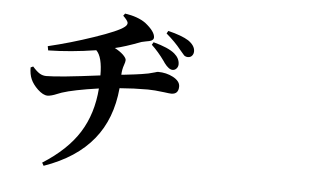

<svg xmlns="http://www.w3.org/2000/svg" viewBox="-54 -851 1609 985"><g transform="rotate(5 750.0 -359.0)"><path d="M203.1 48.8 194.3 33.2Q319.3 -45.9 380.4 -143.1Q441.4 -240.2 451.2 -371.1Q321.3 -352.5 262.7 -333Q254.9 -330.1 242.2 -325.2Q210 -311.5 191.4 -311.5Q168.9 -311.5 140.6 -337.9Q115.2 -362.3 104 -387.7Q92.8 -413.1 92.8 -448.2L105.5 -454.1Q127 -429.7 142.6 -420.4Q158.2 -411.1 176.8 -411.1Q242.2 -411.1 453.1 -438.5Q453.1 -534.2 420.9 -565.4Q290 -544.9 174.8 -543L170.9 -564.5Q286.1 -591.8 403.3 -631.8Q527.3 -673.8 556.6 -698.2Q570.3 -709 568.4 -720.7Q565.4 -732.4 543 -753.9L551.8 -765.6Q618.2 -755.9 658.2 -727.5Q710 -686.5 710 -656.2Q710 -645.5 698.2 -639.6Q690.4 -635.7 670.9 -632.8Q655.3 -629.9 648.4 -627.9Q563.5 -595.7 514.6 -585Q541 -571.3 558.6 -554.7Q575.2 -538.1 575.2 -528.3Q575.2 -518.6 569.3 -502.9Q560.5 -478.5 559.6 -451.2Q562.5 -451.2 569.3 -452.1Q639.6 -460 663.1 -463.9Q699.2 -468.8 730.5 -478.5Q742.2 -482.4 746.1 -482.4Q789.1 -482.4 824.2 -463.9Q860.4 -444.3 860.4 -417Q860.4 -377 823.2 -377Q814.5 -377 787.1 -380.9Q733.4 -387.7 702.1 -387.7Q629.9 -387.7 556.6 -381.8Q542 -222.7 456.1 -117.2Q368.2 -8.8 203.1 48.8ZM819.3 -499Q799.8 -499 776.4 -530.3Q774.4 -533.2 770.5 -539.1Q736.3 -586.9 702.1 -618.2L710 -631.8Q788.1 -611.3 820.3 -584Q847.7 -560.5 847.7 -530.3Q847.7 -517.6 839.4 -508.3Q831.1 -499 819.3 -499ZM891.6 -571.3Q880.9 -571.3 872.1 -578.1Q867.2 -583 854.5 -598.6Q850.6 -602.5 848.6 -605.5Q819.3 -642.6 772.5 -682.6L780.3 -696.3Q851.6 -678.7 885.7 -657.2Q920.9 -632.8 920.9 -603.5Q920.9 -590.8 914.1 -582Q906.2 -571.3 891.6 -571.3Z"/></g></svg>

Font: Bpmf GenRyu Min B
Style: B
Weight: 700
Foundry: But Ko
Version: Version 1.320